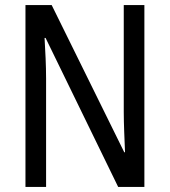

<svg xmlns="http://www.w3.org/2000/svg" viewBox="-20 -734 666 754"><path d="M547 0V-714H466V-294C466 -247 469 -187 471 -136H468L183 -714H80V0H161V-426C161 -477 158 -533 155 -585H159L444 0Z"/></svg>

Font: Noto Sans Kannada Condensed
Style: Regular
Weight: 400
Width: 3
Designer: Jelle Bosma - Monotype Design Team
Foundry: Monotype Imaging Inc.
Version: Version 2.005